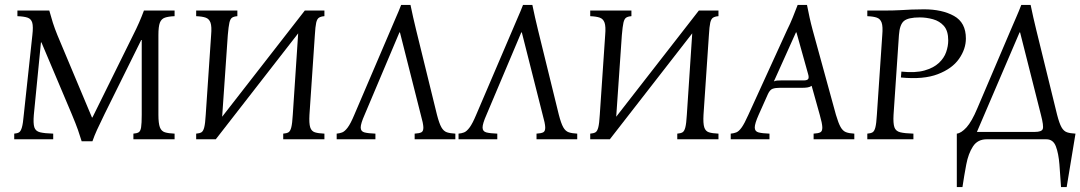

<svg xmlns="http://www.w3.org/2000/svg" viewBox="-20 -568 4406 783"><path d="M313 8Q306 -15 298 -38Q290 -61 272 -104L149 -395H147L118 -100Q115 -65 120 -49Q125 -33 143.5 -28.5Q162 -24 197 -23V0H38V-23Q51 -24 58 -28.5Q65 -33 69.5 -49Q74 -65 77 -100L112 -425Q116 -460 111.5 -475.5Q107 -491 92.5 -496Q78 -501 51 -502V-525H181Q188 -499 195.5 -475.5Q203 -452 214 -425L355 -89H357L523 -425Q549 -476 567 -525H692V-502Q667 -501 652.5 -496Q638 -491 632 -475.5Q626 -460 626 -425V-100Q626 -65 632 -49Q638 -33 652.5 -28.5Q667 -24 692 -23V0H524V-23Q538 -24 545.5 -28.5Q553 -33 555.5 -49Q558 -65 558 -100V-405H556L407 -104Q386 -61 375.5 -38Q365 -15 357 8Z M860 0H780V-23Q794 -24 801.5 -28.5Q809 -33 813 -49Q817 -65 819 -100L841 -425Q844 -460 838.5 -475.5Q833 -491 819 -496Q805 -501 780 -502V-525H948V-502Q934 -501 926.5 -496Q919 -491 915.5 -475.5Q912 -460 909 -425L886 -92L1223 -525H1303V-502Q1289 -501 1281 -496Q1273 -491 1269.5 -475.5Q1266 -460 1264 -425L1242 -100Q1240 -65 1245 -49Q1250 -33 1264 -28.5Q1278 -24 1303 -23V0H1135V-23Q1149 -24 1156.5 -28.5Q1164 -33 1168 -49Q1172 -65 1174 -100L1196 -432Z M1467 -100Q1451 -64 1451 -48Q1451 -32 1466.5 -28Q1482 -24 1511 -23V0H1353V-23Q1365 -24 1375.5 -28Q1386 -32 1398 -48Q1410 -64 1425 -100L1573 -446Q1584 -473 1595 -497.5Q1606 -522 1616 -548H1654Q1659 -522 1665 -497Q1671 -472 1677 -446L1762 -100Q1771 -65 1780 -49Q1789 -33 1802.5 -28.5Q1816 -24 1837 -23V0H1671V-23Q1690 -24 1698.5 -28.5Q1707 -33 1706.5 -49Q1706 -65 1696 -100L1611 -436H1609Z M1964 -100Q1948 -64 1948 -48Q1948 -32 1963.5 -28Q1979 -24 2008 -23V0H1850V-23Q1862 -24 1872.5 -28Q1883 -32 1895 -48Q1907 -64 1922 -100L2070 -446Q2081 -473 2092 -497.5Q2103 -522 2113 -548H2151Q2156 -522 2162 -497Q2168 -472 2174 -446L2259 -100Q2268 -65 2277 -49Q2286 -33 2299.5 -28.5Q2313 -24 2334 -23V0H2168V-23Q2187 -24 2195.5 -28.5Q2204 -33 2203.5 -49Q2203 -65 2193 -100L2108 -436H2106Z M2467 0H2387V-23Q2401 -24 2408.5 -28.5Q2416 -33 2420 -49Q2424 -65 2426 -100L2448 -425Q2451 -460 2445.5 -475.5Q2440 -491 2426 -496Q2412 -501 2387 -502V-525H2555V-502Q2541 -501 2533.5 -496Q2526 -491 2522.5 -475.5Q2519 -460 2516 -425L2493 -92L2830 -525H2910V-502Q2896 -501 2888 -496Q2880 -491 2876.5 -475.5Q2873 -460 2871 -425L2849 -100Q2847 -65 2852 -49Q2857 -33 2871 -28.5Q2885 -24 2910 -23V0H2742V-23Q2756 -24 2763.5 -28.5Q2771 -33 2775 -49Q2779 -65 2781 -100L2803 -432Z M3389 -100Q3399 -66 3408 -50Q3417 -34 3430 -29Q3443 -24 3464 -23V0H3298V-23Q3317 -24 3325.5 -28.5Q3334 -33 3333.5 -49Q3333 -65 3323 -100L3290 -218Q3283 -213 3273.5 -211.5Q3264 -210 3254 -210H3162Q3142 -210 3131 -206Q3120 -202 3112 -185L3074 -100Q3058 -64 3058 -48Q3058 -32 3073.5 -28Q3089 -24 3118 -23V0H2960V-23Q2972 -24 2982.5 -28Q2993 -32 3004.5 -48Q3016 -64 3032 -100L3190 -446Q3203 -472 3213 -497Q3223 -522 3233 -548H3271Q3276 -522 3281.5 -497Q3287 -472 3294 -446ZM3257 -240Q3272 -240 3276 -246Q3280 -252 3275 -268L3228 -436H3226L3136 -236Q3142 -239 3149 -239.5Q3156 -240 3164 -240Z M3517 0V-23Q3531 -24 3538.5 -28.5Q3546 -33 3550 -49Q3554 -65 3556 -100L3578 -425Q3581 -460 3575.5 -475.5Q3570 -491 3556 -496Q3542 -501 3517 -502V-525H3586Q3624 -525 3649.5 -526.5Q3675 -528 3697.5 -529Q3720 -530 3748 -530Q3822 -530 3870.5 -503Q3919 -476 3919 -411Q3919 -368 3891 -328Q3863 -288 3804.5 -265.5Q3746 -243 3654 -252L3656 -276Q3713 -270 3750 -280.5Q3787 -291 3808.5 -311Q3830 -331 3838.5 -355.5Q3847 -380 3847 -403Q3847 -442 3829.5 -462Q3812 -482 3785 -489.5Q3758 -497 3731 -497Q3684 -497 3666.5 -482.5Q3649 -468 3646 -425L3624 -100Q3622 -65 3627.5 -49Q3633 -33 3651.5 -28.5Q3670 -24 3705 -23V0Z M4291 -100Q4300 -65 4309 -49Q4318 -33 4331.5 -28.5Q4345 -24 4366 -23L4330 195H4307Q4304 148 4300.5 103Q4297 58 4286 29Q4275 0 4247 0H4004Q3967 0 3948 29Q3929 58 3920.5 103Q3912 148 3905 195H3882V-23Q3900 -25 3921.5 -48.5Q3943 -72 3966 -127L4102 -446Q4113 -472 4124 -497Q4135 -522 4145 -548H4183Q4188 -522 4194 -497Q4200 -472 4206 -446ZM4200 -30Q4228 -30 4232.5 -42Q4237 -54 4225 -100L4140 -436H4138L3964 -30Z"/></svg>

Font: Bona Nova SC
Style: Italic
Weight: 400
Italic angle: -4°
Designer: Mateusz Machalski
Foundry: Capitalics
Version: Version 4.001; ttfautohint (v1.8.4.7-5d5b)